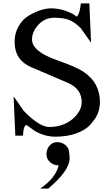

<svg xmlns="http://www.w3.org/2000/svg" viewBox="-20 -788 640 1128"><path d="M325 183Q307 258 216 320H263Q383 220 389 148Q390 137 386 104Q384 81 364 64Q344 47 316 47Q288 47 270 69Q253 89 253 118Q253 148 277 167Q298 183 319 183Q321 183 324 183Q325 183 325 183ZM408 -706Q346 -738 283 -739Q220 -739 147 -695Q111 -673 89 -633Q66 -593 66 -544V-540Q66 -436 162 -394Q270 -347 377 -302Q460 -267 460 -188Q460 -137 409 -91Q357 -45 276 -42Q273 -42 270 -42Q211 -42 119 -137L60 -222L70 9H115Q118 -54 137 -53L184 -19Q243 15 304 15Q412 15 482 -31Q510 -49 539 -92Q567 -134 567 -189Q567 -302 471 -366Q430 -394 319 -433Q168 -485 168 -556Q168 -602 206 -643Q243 -684 301 -684Q359 -683 391 -669Q422 -655 455 -622L515 -537L505 -768H455Q449 -707 431 -690Z"/></svg>

Font: Sawarabi Mincho
Style: Regular
Weight: 400
Version: Version 1.082; ttfautohint (v1.8.4.7-5d5b)